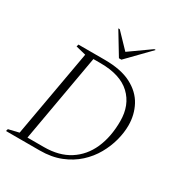

<svg xmlns="http://www.w3.org/2000/svg" viewBox="-197 -1001 1074 1141"><g transform="rotate(30 339.5 -431.0)"><path d="M10 0 14 -15 85 -32 191 -628 122 -645 126 -660H306Q419 -660 489 -623.5Q559 -587 591.5 -526Q624 -465 624 -392Q624 -343 610 -289.5Q596 -236 567 -184.5Q538 -133 492.5 -91.5Q447 -50 384.5 -25Q322 0 241 0ZM295 -630H246L140 -30H253Q356 -30 426.5 -75Q497 -120 533 -201Q569 -282 569 -390Q569 -500 500 -565Q431 -630 295 -630ZM375 -710 283 -862H293L389 -762L530 -862H540L392 -710Z"/></g></svg>

Font: Spectral ExtraLight
Style: Italic
Weight: 275
Italic angle: -10°
Designer: Jean-Baptiste Levee
Foundry: Production Type
Version: Version 2.001